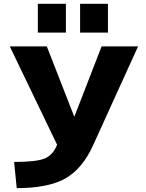

<svg xmlns="http://www.w3.org/2000/svg" viewBox="-20 -973 762 1003"><path d="M31.2 -730.5H224.6L367.2 -365.2H369.1L510.7 -730.5H701.2L465.8 -212.9Q410.2 -90.8 320.8 -40.5Q231.4 9.8 67.4 9.8L53.7 -127Q169.9 -127 213.4 -145Q256.8 -163.1 278.3 -216.8ZM177.7 -802.7V-953.1H324.2V-802.7ZM398.4 -802.7V-953.1H543.9V-802.7Z"/></svg>

Font: GenEi M Gothic v2 Heavy
Style: Regular
Weight: 800
Version: Version 2.0